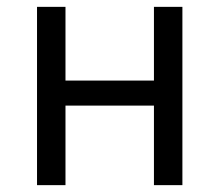

<svg xmlns="http://www.w3.org/2000/svg" viewBox="-20 -540 640 560"><path d="M88 0V-520H171V-305H429V-520H512V0H429V-232H171V0Z"/></svg>

Font: Iosevka Extended
Style: Regular
Weight: 400
Width: 7
Monospace: yes
Designer: Belleve Invis
Foundry: Belleve Invis
Version: Version 32.5.0; ttfautohint (v1.8.4)